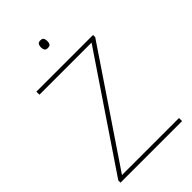

<svg xmlns="http://www.w3.org/2000/svg" viewBox="-264 -1007 1107 1107"><g transform="rotate(-45 289.0 -453.5)"><path d="M538 0H36V-18L489 -689H64V-714H526V-696L73 -25H538ZM288 -907Q306 -907 310.5 -897.5Q315 -888 315 -876Q315 -863 310.5 -854Q306 -845 288 -845Q273 -845 268 -854Q263 -863 263 -876Q263 -888 268 -897.5Q273 -907 288 -907Z"/></g></svg>

Font: Noto Sans Cham Thin
Style: Regular
Weight: 250
Version: Version 2.002